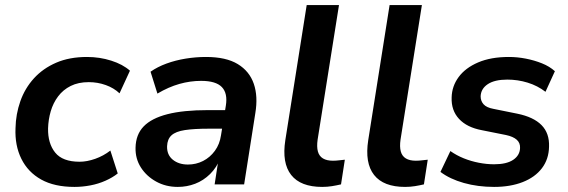

<svg xmlns="http://www.w3.org/2000/svg" viewBox="-20 -725 2234 755"><path d="M273 10Q194 10 142 -19Q90 -48 64 -100.5Q38 -153 41 -221Q42 -276 60 -327Q78 -378 113.5 -417Q149 -456 201 -478.5Q253 -501 322 -501Q372 -501 417.5 -486.5Q463 -472 491 -447L450 -358Q428 -379 396 -390.5Q364 -402 329 -402Q288 -402 258 -387Q228 -372 208.5 -346Q189 -320 179.5 -287.5Q170 -255 169 -220Q168 -161 197 -125Q226 -89 293 -89Q322 -89 354.5 -100.5Q387 -112 414 -133L443 -43Q423 -27 395 -14.5Q367 -2 335.5 4Q304 10 273 10Z M679 10Q632 10 594 -11Q556 -32 534 -66.5Q512 -101 513 -144Q514 -196 545 -228Q576 -260 638.5 -276Q701 -292 798 -292H877L866 -219H802Q743 -219 707 -213.5Q671 -208 654.5 -193Q638 -178 637 -150Q636 -116 659.5 -97Q683 -78 719 -78Q751 -78 778.5 -92Q806 -106 825 -132Q844 -158 849 -193L868 -309Q876 -358 852.5 -382.5Q829 -407 771 -407Q728 -407 685.5 -395Q643 -383 599 -357L572 -443Q599 -462 634.5 -475Q670 -488 710 -494.5Q750 -501 790 -501Q869 -501 915 -473Q961 -445 978 -395.5Q995 -346 984 -280L940 0H824L840 -104H847Q832 -66 806 -40.5Q780 -15 747.5 -2.5Q715 10 679 10Z M1247 10Q1162 10 1125 -37Q1088 -84 1102 -174L1186 -705H1313L1229 -176Q1225 -148 1230 -129.5Q1235 -111 1250 -102Q1265 -93 1289 -93Q1301 -93 1312.5 -94.5Q1324 -96 1336 -97L1321 0Q1304 4 1285.5 7Q1267 10 1247 10Z M1573 10Q1488 10 1451 -37Q1414 -84 1428 -174L1512 -705H1639L1555 -176Q1551 -148 1556 -129.5Q1561 -111 1576 -102Q1591 -93 1615 -93Q1627 -93 1638.5 -94.5Q1650 -96 1662 -97L1647 0Q1630 4 1611.5 7Q1593 10 1573 10Z M1923 10Q1859 10 1804 -5.5Q1749 -21 1712 -49L1751 -131Q1775 -114 1803.5 -102.5Q1832 -91 1863 -85Q1894 -79 1923 -79Q1972 -79 1998 -96.5Q2024 -114 2025 -143Q2026 -163 2012 -175.5Q1998 -188 1970 -194L1875 -213Q1816 -224 1785 -257.5Q1754 -291 1756 -342Q1757 -386 1783.5 -422Q1810 -458 1860 -479.5Q1910 -501 1981 -501Q2014 -501 2047.5 -494.5Q2081 -488 2111 -476Q2141 -464 2162 -445L2125 -364Q2094 -388 2055 -400Q2016 -412 1975 -412Q1925 -412 1898 -394Q1871 -376 1870 -346Q1870 -328 1881.5 -315Q1893 -302 1920 -297L2014 -278Q2078 -265 2109.5 -233Q2141 -201 2139 -148Q2138 -99 2111 -63.5Q2084 -28 2035.5 -9Q1987 10 1923 10Z"/></svg>

Font: Nunito Sans 11pt
Style: Bold Italic
Weight: 700
Italic angle: -9°
Version: Version 3.101;gftools[0.9.27]